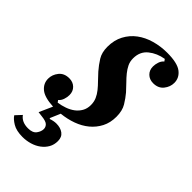

<svg xmlns="http://www.w3.org/2000/svg" viewBox="-243 -603 882 882"><g transform="rotate(45 198.0 -162.0)"><path d="M92 210Q52 210 28 195.5Q4 181 -5 166L22 137Q41 164 82 164Q112 164 124 147.5Q136 131 136 115Q136 102 126.5 92.5Q117 83 88 80L64 77L93 12Q35 9 10.5 -11.5Q-14 -32 -14 -63Q-14 -89 3.5 -111Q21 -133 54 -133Q78 -133 93.5 -118Q109 -103 109 -79Q109 -65 104 -50Q99 -35 88 -26L95 -16Q117 -19 138 -26.5Q159 -34 175 -46Q191 -58 201 -75.5Q211 -93 211 -116Q211 -137 203.5 -154Q196 -171 183.5 -186.5Q171 -202 156 -217Q141 -232 126 -249Q106 -272 90.5 -297Q75 -322 75 -359Q75 -402 92.5 -435Q110 -468 139.5 -490Q169 -512 208 -523Q247 -534 289 -534Q355 -534 382.5 -513Q410 -492 410 -459Q410 -433 392.5 -411Q375 -389 342 -389Q318 -389 302.5 -404Q287 -419 287 -443Q287 -457 292 -472Q297 -487 308 -496L301 -506Q258 -499 227 -474Q196 -449 196 -405Q196 -384 204 -367.5Q212 -351 224.5 -335.5Q237 -320 252.5 -304.5Q268 -289 284 -271Q301 -251 316.5 -225.5Q332 -200 332 -161Q332 -122 316.5 -92Q301 -62 275 -40.5Q249 -19 214.5 -6.5Q180 6 141 10L120 59L122 63Q142 56 159 56Q186 56 203.5 69Q221 82 221 108Q221 132 210.5 150.5Q200 169 182 182.5Q164 196 140.5 203Q117 210 92 210Z"/></g></svg>

Font: IBM Plex Serif SmBld
Style: Italic
Weight: 600
Italic angle: -14°
Designer: Mike Abbink, Paul van der Laan, Pieter van Rosmalen
Foundry: Bold Monday
Version: Version 3.001